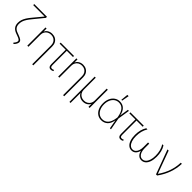

<svg xmlns="http://www.w3.org/2000/svg" viewBox="306 -2244 3953 3953"><g transform="rotate(45 2282.5 -267.5)"><path d="M416 -675.8 238.3 -459Q190.4 -401.4 163.1 -358.6Q135.7 -315.9 123 -277.1Q110.4 -238.3 110.4 -195.3Q110.4 -138.7 137.2 -102.5Q164.1 -66.4 221.7 -45.9L268.6 -28.3Q329.6 -6.3 356.7 15.4Q383.8 37.1 383.8 67.4Q383.8 91.3 368.9 119.4Q354 147.5 324.2 177.7L302.7 158.2Q326.2 133.3 338.4 110.1Q350.6 86.9 350.6 69.3Q350.1 48.3 328.1 33Q306.2 17.6 255.9 0L215.8 -14.6Q145.5 -39.6 111.8 -83.3Q78.1 -127 78.1 -195.3Q78.1 -242.2 91.8 -284.9Q105.5 -327.6 135 -374.5Q164.6 -421.4 214.8 -480.5L377.9 -676.8H44.9V-707H416Z M582 0H549.8V-530.3H581.1V-446.3H585Q603.5 -487.8 645.8 -512.5Q688 -537.1 743.2 -537.1Q795.9 -537.1 836.9 -514.2Q877.9 -491.2 900.9 -449.5Q923.8 -407.7 923.8 -353.5V199.2H891.6V-352.5Q891.6 -397.9 872.6 -433.1Q853.5 -468.3 818.8 -487.5Q784.2 -506.8 739.3 -506.8Q693.8 -506.8 658 -487.1Q622.1 -467.3 602.1 -431.9Q582 -396.5 582 -350.6Z M1379.9 -500H1199.2V-87.9Q1199.2 -50.3 1209.7 -36.4Q1220.2 -22.5 1243.2 -22.5Q1268.1 -22.5 1292 -36.1L1300.8 -9.8Q1271.5 8.8 1238.3 8.8Q1204.1 8.8 1186 -13.7Q1168 -36.1 1168 -80.1V-500H991.2V-530.3H1379.9Z M1481.4 0H1449.2V-530.3H1480.5V-446.3H1484.4Q1502.9 -487.8 1545.2 -512.5Q1587.4 -537.1 1642.6 -537.1Q1695.3 -537.1 1736.3 -514.2Q1777.3 -491.2 1800.3 -449.5Q1823.2 -407.7 1823.2 -353.5V199.2H1791V-352.5Q1791 -397.9 1772 -433.1Q1752.9 -468.3 1718.3 -487.5Q1683.6 -506.8 1638.7 -506.8Q1593.3 -506.8 1557.4 -487.1Q1521.5 -467.3 1501.5 -431.9Q1481.4 -396.5 1481.4 -350.6Z M1981.4 -530.3H2012.7V-180.7Q2012.7 -135.3 2033.2 -99.9Q2053.7 -64.5 2089.8 -44.4Q2126 -24.4 2171.9 -24.4Q2217.8 -24.4 2253.9 -44.4Q2290 -64.5 2310.5 -100.1Q2331.1 -135.7 2331.1 -180.7V-530.3H2363.3V0H2331.1V-83H2328.1Q2309.1 -42 2267.1 -17.6Q2225.1 6.8 2171.9 6.8Q2119.1 6.8 2076.9 -17.6Q2034.7 -42 2015.6 -83H2012.7V205.1H1981.4Z M2489.3 -263.7Q2489.3 -342.8 2517.6 -405Q2545.9 -467.3 2596.7 -502.2Q2647.5 -537.1 2711.9 -537.1Q2794.9 -537.1 2847.9 -484.4Q2900.9 -431.6 2917 -335H2917.5L2948.2 -530.3H2978.5L2937 -265.1L2985.4 0H2955.1L2920.4 -194.3H2918.9Q2900.4 -86.4 2844.2 -37.8Q2788.1 10.7 2710.9 10.7Q2644 10.7 2593.8 -23.7Q2543.5 -58.1 2516.4 -120.4Q2489.3 -182.6 2489.3 -263.7ZM2710.9 -19.5Q2785.2 -19.5 2835.4 -72Q2885.7 -124.5 2902.3 -237.3L2907.2 -268.1L2903.3 -290Q2885.3 -395.5 2837.9 -451.2Q2790.5 -506.8 2711.9 -506.8Q2656.2 -506.8 2612.8 -475.8Q2569.3 -444.8 2544.9 -389.4Q2520.5 -334 2520.5 -263.7Q2520.5 -191.9 2544.2 -136.5Q2567.9 -81.1 2611.1 -50.3Q2654.3 -19.5 2710.9 -19.5ZM2722.7 -740.2H2759.8L2730.5 -581.1H2707Z M3410.2 -500H3229.5V-87.9Q3229.5 -50.3 3240 -36.4Q3250.5 -22.5 3273.4 -22.5Q3298.3 -22.5 3322.3 -36.1L3331.1 -9.8Q3301.8 8.8 3268.6 8.8Q3234.4 8.8 3216.3 -13.7Q3198.2 -36.1 3198.2 -80.1V-500H3021.5V-530.3H3410.2Z M3448.2 -265.6Q3448.2 -191.4 3466.3 -135.7Q3484.4 -80.1 3516.6 -50.3Q3548.8 -20.5 3590.8 -20.5Q3628.4 -20.5 3657 -44.2Q3685.5 -67.9 3701.2 -111.8Q3716.8 -155.8 3716.8 -214.8V-348.6H3751V-214.8Q3751 -155.8 3766.4 -111.8Q3781.7 -67.9 3810.1 -44.2Q3838.4 -20.5 3876 -20.5Q3918.5 -20.5 3950.9 -50.3Q3983.4 -80.1 4001.5 -135.5Q4019.5 -190.9 4019.5 -265.6Q4019.5 -340.8 4002.9 -406Q3986.3 -471.2 3949.2 -530.3H3984.4Q4051.8 -423.3 4051.8 -269.5Q4051.8 -184.1 4030.8 -121.1Q4009.8 -58.1 3970.2 -24.2Q3930.7 9.8 3877 9.8Q3823.2 9.8 3786.6 -24.7Q3750 -59.1 3733.9 -124.5Q3717.8 -59.1 3681.2 -24.7Q3644.5 9.8 3590.8 9.8Q3537.1 9.8 3497.3 -24.2Q3457.5 -58.1 3436.3 -121.1Q3415 -184.1 3415 -269.5Q3415 -421.9 3483.4 -530.3H3518.6Q3481.4 -471.2 3464.8 -406Q3448.2 -340.8 3448.2 -265.6Z M4100.6 -530.3H4134.8L4315.4 -37.1H4318.4Q4479.5 -267.1 4488.3 -530.3H4520.5Q4515.1 -389.2 4467.5 -255.9Q4419.9 -122.6 4330.1 0H4296.9Z"/></g></svg>

Font: Pretendard Std Thin
Style: Regular
Weight: 100
Designer: Base glyphs from Inter by Rasmus Andersson; Hangeul glyphs from Noto Sans CJK(Source Han Sans) by Jang Soo-young and Kan
Foundry: Kil Hyung-jin
Version: Version 1.309